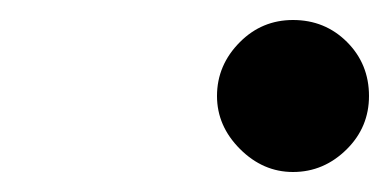

<svg xmlns="http://www.w3.org/2000/svg" viewBox="-20 -385 389 192"><path d="M197 -289Q197 -320 220 -343Q242 -365 273 -365Q305 -365 327 -343Q349 -321 349 -289Q349 -258 327 -236Q304 -213 273 -213Q243 -213 220 -236Q197 -259 197 -289Z"/></svg>

Font: Rilu
Style: Bold
Weight: 500
Designer: Alí Sinisterra
Foundry: Alí Sinisterra
Version: ""